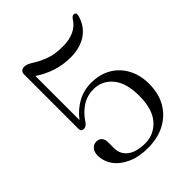

<svg xmlns="http://www.w3.org/2000/svg" viewBox="-209 -838 962 962"><g transform="rotate(-45 272.0 -356.5)"><path d="M67 -140.5Q67 -164.5 79.5 -179.5Q92 -194.5 112 -194.5Q131.5 -194.5 141.5 -182.2Q151.5 -170 151.5 -149V-107Q151.5 -66 184 -40.2Q216.5 -14.5 279.5 -14.5Q342 -14.5 384.2 -62Q426.5 -109.5 426.5 -204.5Q426.5 -296 387.2 -343Q348 -390 287 -390Q242 -390 205 -366Q168 -342 140.5 -299Q128 -283 114 -283Q94 -283 94 -302.5V-687.5Q94 -715 123 -715Q132 -715 142.5 -711Q153 -707 174 -693.5Q202.5 -676 239.2 -662.8Q276 -649.5 329.5 -649.5Q426 -649.5 464 -714Q470.5 -722.5 476.2 -724.2Q482 -726 487 -724.5Q499 -721 494.5 -703.5Q479 -645.5 433.2 -614.2Q387.5 -583 319.5 -583Q265 -583 217.2 -599Q169.5 -615 128.5 -642.5V-330Q161 -372.5 204.8 -396.8Q248.5 -421 302 -421Q363.5 -421 408.8 -394.2Q454 -367.5 479 -320.2Q504 -273 504 -211.5Q504 -143 475 -93Q446 -43 394 -15.5Q342 12 272.5 12Q209 12 163 -8.8Q117 -29.5 92 -64Q67 -98.5 67 -140.5Z"/></g></svg>

Font: Fraunces 9pt S000 Light
Style: Regular
Weight: 300
Version: Version 1.000; ttfautohint (v1.8.3)